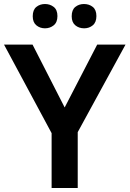

<svg xmlns="http://www.w3.org/2000/svg" viewBox="-20 -936 645 956"><path d="M302 -401 464 -714H605L367 -278V0H237V-273L0 -714H142ZM143 -855Q143 -887 161 -901.5Q179 -916 204 -916Q229 -916 247.5 -901.5Q266 -887 266 -856Q266 -825 247.5 -810Q229 -795 204 -795Q179 -795 161 -810Q143 -825 143 -855ZM337 -855Q337 -887 355 -901.5Q373 -916 398 -916Q424 -916 442 -901.5Q460 -887 460 -856Q460 -825 442 -810Q424 -795 399 -795Q373 -795 355 -810Q337 -825 337 -855Z"/></svg>

Font: Noto Sans Javanese SemiBold
Style: Regular
Weight: 600
Version: Version 2.004